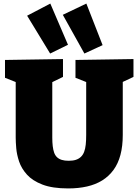

<svg xmlns="http://www.w3.org/2000/svg" viewBox="-20 -1041 776 1076"><path d="M403 -705 728 -710V-610L647 -572L668 -621V-285Q668 -222 655 -173Q642 -124 616 -88.5Q590 -53 553 -30Q516 -7 468 4Q420 15 362 15Q274 15 218 -6.5Q162 -28 131 -62.5Q100 -97 87 -136Q74 -175 71 -210.5Q68 -246 68 -270V-620L89 -573L8 -605V-705L333 -710V-610L255 -572L273 -620V-270Q273 -243 275.5 -222Q278 -201 283.5 -185.5Q289 -170 299.5 -160Q310 -150 326 -145Q342 -140 365 -140Q389 -140 405.5 -145.5Q422 -151 433.5 -162Q445 -173 451.5 -190Q458 -207 460.5 -230.5Q463 -254 463 -285V-621L479 -575L403 -605ZM261 -741 132 -953 262 -1021 361 -790ZM453 -741 332 -958 464 -1021 555 -788Z"/></svg>

Font: Bitter Thin Black
Style: Regular
Weight: 900
Version: Version 3.020